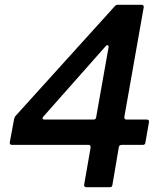

<svg xmlns="http://www.w3.org/2000/svg" viewBox="-20 -783 680 803"><path d="M341 0Q336 0 333.5 -3Q331 -6 332 -11L359 -166V-168Q359 -177 350 -177H30Q25 -177 22.5 -180Q20 -183 21 -188L39 -285Q41 -293 44 -297L461 -758Q465 -763 473 -763H572Q577 -763 579.5 -760Q582 -757 581 -752L500 -294V-292Q500 -283 509 -283H594Q599 -283 601.5 -280Q604 -277 603 -272L588 -186Q587 -177 577 -177H488Q479 -177 477 -168L450 -9Q449 0 439 0ZM161 -295Q158 -292 158 -289Q158 -283 166 -283H371Q381 -283 382 -292L434 -585V-588Q434 -593 430.5 -594Q427 -595 423 -591Z"/></svg>

Font: Open Sauce Two Medium Italic
Style: Regular
Weight: 500
Italic angle: -10°
Designer: Alfredo Marco Pradil
Foundry: Creative Sauce Fz LLC
Version: Version 1.477